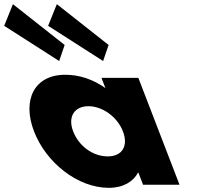

<svg xmlns="http://www.w3.org/2000/svg" viewBox="-191 -887 953 922"><path d="M119.5 -671 93.2 -594 -170.9 -763 -129 -867ZM330.5 -671 304.2 -594 40.1 -763 82 -867ZM160.4 -256C133 -327 166.8 -377 233.8 -377C299.8 -377 372 -327 399.4 -256C426.3 -186 395.6 -136 326.6 -136C254.6 -136 187.3 -186 160.4 -256ZM-27.6 -256C30.2 -106 181.8 15 331.8 15C401.8 15 449.8 -16 471.7 -58H473.7L496 0H671L473.4 -513H296.4L315.2 -464C257.4 -505 191.6 -528 122.6 -528C-27.4 -528 -85.4 -406 -27.6 -256Z"/></svg>

Font: Hussar
Style: BdOpOblFour
Weight: 700
Foundry: Cannot Into Space Fonts
Version: Version 2.00